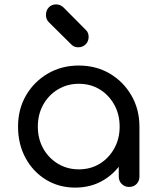

<svg xmlns="http://www.w3.org/2000/svg" viewBox="-20 -849 716 873"><path d="M322 4Q248 4 189 -32Q130 -68 96 -131Q62 -194 62 -273Q62 -353 98.5 -415.5Q135 -478 197.5 -514.5Q260 -551 338 -551Q417 -551 479 -514.5Q541 -478 577.5 -415Q614 -352 614 -273L578 -265Q578 -189 544.5 -128Q511 -67 453.5 -31.5Q396 4 322 4ZM338 -79Q392 -79 433.5 -104.5Q475 -130 499.5 -174Q524 -218 524 -273Q524 -329 499.5 -373Q475 -417 433.5 -442.5Q392 -468 338 -468Q286 -468 243.5 -442.5Q201 -417 176.5 -373Q152 -329 152 -273Q152 -218 176.5 -174Q201 -130 243.5 -104.5Q286 -79 338 -79ZM567 1Q547 1 533.5 -12.5Q520 -26 520 -46V-205L539 -302L614 -273V-46Q614 -26 601 -12.5Q588 1 567 1ZM336 -634Q316 -634 304 -647L201 -749Q189 -762 189 -781Q189 -802 202 -815.5Q215 -829 235 -829Q254 -829 269 -815L371 -712Q383 -701 383 -681Q383 -661 369.5 -647.5Q356 -634 336 -634Z"/></svg>

Font: Comfortaa SemiBold
Style: Regular
Weight: 600
Designer: Johan Aakerlund
Foundry: Johan Aakerlund
Version: Version 3.104; ttfautohint (v1.8.1.43-b0c9)